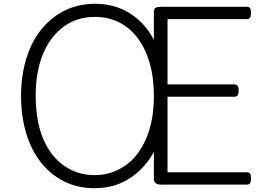

<svg xmlns="http://www.w3.org/2000/svg" viewBox="-20 -973 1388 1012"><path d="M479 19Q390 19 318.5 -16.5Q247 -52 196 -116.5Q145 -181 118 -270.5Q91 -360 91 -468Q91 -540 103.5 -603.5Q116 -667 139.5 -721Q163 -775 197.5 -817.5Q232 -860 275 -890.5Q318 -921 370 -937Q422 -953 480 -953Q568 -953 637.5 -918Q707 -883 756 -818.5Q805 -754 830.5 -664.5Q856 -575 856 -468Q856 -396 844 -332Q832 -268 810 -213.5Q788 -159 754.5 -116.5Q721 -74 679 -43.5Q637 -13 587 3Q537 19 479 19ZM479 -50Q525 -50 565 -63Q605 -76 640.5 -100.5Q676 -125 703.5 -161Q731 -197 751 -244Q771 -291 781 -346.5Q791 -402 791 -468Q791 -565 768.5 -642Q746 -719 705 -773Q664 -827 607 -855.5Q550 -884 480 -884Q434 -884 393 -871.5Q352 -859 317.5 -834Q283 -809 255 -773Q227 -737 207.5 -690.5Q188 -644 178 -588.5Q168 -533 168 -468Q168 -370 190 -292.5Q212 -215 254 -161Q296 -107 353 -78.5Q410 -50 479 -50ZM827 0Q809 0 800 -8Q791 -16 791 -32V-914Q791 -926 800 -931.5Q809 -937 827 -937H1281Q1293 -937 1298 -930Q1303 -923 1303 -905Q1303 -887 1298 -879.5Q1293 -872 1281 -872H863V-528H1215Q1227 -528 1232.5 -521Q1238 -514 1238 -496Q1238 -478 1232.5 -470.5Q1227 -463 1215 -463H863V-65H1281Q1293 -65 1298 -58Q1303 -51 1303 -33Q1303 -15 1298 -7.5Q1293 0 1281 0Z"/></svg>

Font: Playwrite US Modern Light
Style: Regular
Weight: 300
Designer: Veronika Burian, José Scaglione
Foundry: TypeTogether
Version: Version 1.003